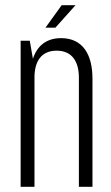

<svg xmlns="http://www.w3.org/2000/svg" viewBox="-20 -715 425 735"><path d="M216 -695 154 -609H192L269 -695ZM59 -559V0H112V-418C112 -479 137 -521 197 -521C256 -521 282 -479 282 -418V0H334V-414C334 -506 297 -569 214 -569C157 -569 122 -539 106 -490L94 -559Z"/></svg>

Font: Modon Arabic
Style: Regular
Weight: 400
Designer: Ahmedzaza
Foundry: Ahmedzaza
Version: Version 2.010